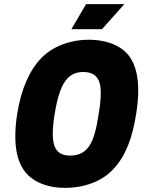

<svg xmlns="http://www.w3.org/2000/svg" viewBox="-20 -900 688 928"><path d="M325 -759H473L581 -880H396ZM294 8C385 8 473 -22 529 -84C587 -145 620 -234 638 -349C645 -391 648 -429 648 -463C648 -526 637 -576 614 -614C578 -677 499 -708 407 -708C325 -708 239 -679 181 -621C122 -560 82 -469 63 -349C57 -311 54 -275 54 -241C54 -178 65 -125 91 -84C129 -23 206 8 294 8ZM318 -148C279 -148 255 -163 243 -195C238 -210 235 -229 235 -253C235 -279 238 -310 244 -349C259 -438 277 -489 305 -520C324 -541 350 -552 382 -552C420 -552 444 -539 457 -511C464 -496 467 -476 467 -450C467 -424 464 -391 457 -349C445 -272 433 -230 415 -200C393 -164 363 -148 318 -148Z"/></svg>

Font: Arthouse Owned Black
Style: Italic
Weight: 900
Italic angle: -10°
Designer: Jeremy Tribby
Foundry: Tribby Type
Version: Version 1.000;PS 001.000;hotconv 1.0.88;makeotf.lib2.5.64775